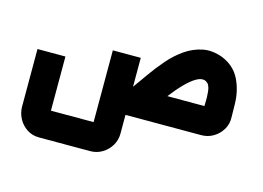

<svg xmlns="http://www.w3.org/2000/svg" viewBox="-88 -584 1326 969"><g transform="rotate(15 574.5 -99.5)"><path d="M178 223Q143 223 115 204.5Q87 186 71.5 156.5Q56 127 56 94V-206H202V94Q198 90 193.5 85.5Q189 81 185 77H442Q438 81 434 85.5Q430 90 425 94V-298H571V98Q571 132 554 160.5Q537 189 508.5 206Q480 223 445 223ZM545 0V-146H962Q957 -142 953 -137.5Q949 -133 944 -129L945 -190Q944 -225 939.5 -240.5Q935 -256 928 -262.5Q921 -269 913 -272Q894 -278 868.5 -263.5Q843 -249 812.5 -218Q782 -187 749.5 -144.5Q717 -102 685 -54L569 -144Q595 -180 625.5 -223.5Q656 -267 692 -308.5Q728 -350 770.5 -379.5Q813 -409 862 -419Q911 -429 967 -408Q1032 -381 1060.5 -323Q1089 -265 1090 -194L1091 -128Q1093 -92 1075.5 -63Q1058 -34 1029.5 -17Q1001 0 966 0Z"/></g></svg>

Font: Mada
Style: Bold
Weight: 700
Designer: Khaled Hosny
Version: Version 1.5